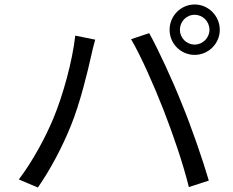

<svg xmlns="http://www.w3.org/2000/svg" viewBox="-20 -830 1040 857"><path d="M783 -697C783 -734 812 -764 849 -764C885 -764 915 -734 915 -697C915 -661 885 -631 849 -631C812 -631 783 -661 783 -697ZM737 -697C737 -635 787 -585 849 -585C910 -585 961 -635 961 -697C961 -759 910 -810 849 -810C787 -810 737 -759 737 -697ZM218 -301C183 -217 127 -112 64 -29L149 7C205 -73 259 -176 296 -268C338 -370 373 -518 387 -581C391 -602 399 -631 405 -653L316 -671C303 -556 261 -404 218 -301ZM710 -339C752 -232 798 -97 823 5L912 -24C886 -114 833 -267 792 -366C750 -472 686 -610 646 -682L565 -655C609 -581 670 -442 710 -339Z"/></svg>

Font: Noto Sans T Chinese Regular
Style: Regular
Weight: 400
Designer: Ryoko NISHIZUKA (kana & ideographs); Paul D. Hunt (Latin, Greek & Cyrillic); Wenlong ZHANG (bopomofo); Sandoll Communica
Foundry: Adobe Systems Incorporated
Version: Version 1.000;PS 1;hotconv 1.0.78;makeotf.lib2.5.61930